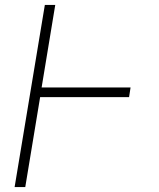

<svg xmlns="http://www.w3.org/2000/svg" viewBox="-20 -755 640 775"><path d="M39 0 161 -735H203L148 -402H507L501 -363H142L82 0Z"/></svg>

Font: Iosevka Curly XLtEx
Style: Italic
Weight: 200
Width: 7
Italic angle: -9°
Monospace: yes
Designer: Belleve Invis
Foundry: Belleve Invis
Version: Version 11.1.0; ttfautohint (v1.8.3)